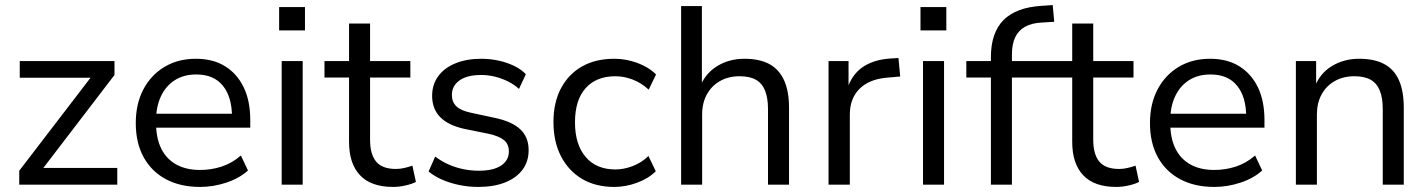

<svg xmlns="http://www.w3.org/2000/svg" viewBox="-20 -729 5639 758"><path d="M56 0V-55L355 -445L356 -422H58V-488H432V-433L132 -41L131 -66H443V0Z M770 9Q692 9 635 -21.5Q578 -52 547 -108.5Q516 -165 516 -243Q516 -319 546 -376Q576 -433 629.5 -465Q683 -497 753 -497Q821 -497 868.5 -467.5Q916 -438 942 -384.5Q968 -331 968 -255V-225H579V-280H913L896 -266Q896 -346 860 -390.5Q824 -435 755 -435Q705 -435 669.5 -412Q634 -389 615 -348Q596 -307 596 -252V-245Q596 -184 616.5 -142.5Q637 -101 676 -79.5Q715 -58 770 -58Q813 -58 854 -71Q895 -84 931 -115L959 -56Q925 -25 873.5 -8Q822 9 770 9Z M1082 -609V-701H1184V-609ZM1092 0V-488H1175V0Z M1532 9Q1445 9 1401.5 -37Q1358 -83 1358 -169V-423H1261V-488H1358V-636H1441V-488H1600V-423H1441V-177Q1441 -120 1465 -91Q1489 -62 1543 -62Q1560 -62 1577 -66Q1594 -70 1608 -75L1622 -11Q1608 -3 1582 3Q1556 9 1532 9Z M1868 9Q1830 9 1793.5 1.5Q1757 -6 1726 -19.5Q1695 -33 1672 -52L1698 -111Q1723 -92 1751.5 -79.5Q1780 -67 1810 -61Q1840 -55 1870 -55Q1928 -55 1958.5 -75.5Q1989 -96 1989 -131Q1989 -160 1969.5 -176Q1950 -192 1908 -201L1814 -220Q1750 -234 1718 -266.5Q1686 -299 1686 -351Q1686 -395 1710 -428Q1734 -461 1778 -479Q1822 -497 1880 -497Q1914 -497 1947 -490Q1980 -483 2008.5 -469.5Q2037 -456 2056 -436L2029 -378Q2009 -396 1984.5 -408Q1960 -420 1933.5 -426.5Q1907 -433 1880 -433Q1824 -433 1794 -411.5Q1764 -390 1764 -354Q1764 -326 1782 -309Q1800 -292 1839 -284L1932 -264Q2000 -250 2033.5 -219Q2067 -188 2067 -136Q2067 -91 2042.5 -58.5Q2018 -26 1973.5 -8.5Q1929 9 1868 9Z M2405 9Q2331 9 2277.5 -23Q2224 -55 2194.5 -112.5Q2165 -170 2165 -247Q2165 -324 2194.5 -380Q2224 -436 2277.5 -466.5Q2331 -497 2405 -497Q2452 -497 2496.5 -480.5Q2541 -464 2570 -435L2541 -375Q2512 -402 2477.5 -415Q2443 -428 2410 -428Q2334 -428 2292 -381Q2250 -334 2250 -246Q2250 -159 2292 -109.5Q2334 -60 2410 -60Q2442 -60 2477 -73Q2512 -86 2540 -113L2569 -53Q2540 -24 2495 -7.5Q2450 9 2405 9Z M2669 0V-705H2751V-381H2741Q2763 -438 2810.5 -467.5Q2858 -497 2919 -497Q2979 -497 3017.5 -476Q3056 -455 3075.5 -412Q3095 -369 3095 -304V0H3012V-299Q3012 -342 3000.5 -371Q2989 -400 2964.5 -414Q2940 -428 2900 -428Q2856 -428 2822.5 -409Q2789 -390 2770.5 -356Q2752 -322 2752 -277V0Z M3251 0V-488H3330V-373H3323Q3341 -432 3383.5 -462.5Q3426 -493 3494 -498L3527 -500L3534 -427L3477 -422Q3409 -415 3372 -377Q3335 -339 3335 -276V0Z M3614 -609V-701H3716V-609ZM3624 0V-488H3707V0Z M3892 0V-423H3795V-488H3914L3892 -467V-503Q3892 -600 3942 -650Q3992 -700 4093 -706L4136 -709L4142 -643L4093 -640Q4053 -638 4027 -623.5Q4001 -609 3988 -582Q3975 -555 3975 -513V-475L3963 -488H4119V-423H3975V0Z M4387 9Q4300 9 4256.5 -37Q4213 -83 4213 -169V-423H4116V-488H4213V-636H4296V-488H4455V-423H4296V-177Q4296 -120 4320 -91Q4344 -62 4398 -62Q4415 -62 4432 -66Q4449 -70 4463 -75L4477 -11Q4463 -3 4437 3Q4411 9 4387 9Z M4774 9Q4696 9 4639 -21.5Q4582 -52 4551 -108.5Q4520 -165 4520 -243Q4520 -319 4550 -376Q4580 -433 4633.5 -465Q4687 -497 4757 -497Q4825 -497 4872.5 -467.5Q4920 -438 4946 -384.5Q4972 -331 4972 -255V-225H4583V-280H4917L4900 -266Q4900 -346 4864 -390.5Q4828 -435 4759 -435Q4709 -435 4673.5 -412Q4638 -389 4619 -348Q4600 -307 4600 -252V-245Q4600 -184 4620.5 -142.5Q4641 -101 4680 -79.5Q4719 -58 4774 -58Q4817 -58 4858 -71Q4899 -84 4935 -115L4963 -56Q4929 -25 4877.5 -8Q4826 9 4774 9Z M5096 0V-488H5176V-380H5168Q5189 -438 5237 -467.5Q5285 -497 5346 -497Q5406 -497 5445 -476Q5484 -455 5503 -412Q5522 -369 5522 -304V0H5439V-299Q5439 -342 5427.5 -371Q5416 -400 5391.5 -414Q5367 -428 5327 -428Q5283 -428 5249.5 -409Q5216 -390 5197.5 -356Q5179 -322 5179 -277V0Z"/></svg>

Font: Nunito Sans 12pt ExtraLight 11pt
Style: Regular
Weight: 400
Version: Version 3.101;gftools[0.9.27]